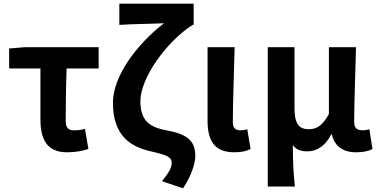

<svg xmlns="http://www.w3.org/2000/svg" viewBox="-20 -818 2068 1049"><path d="M346 14C391 14 431 7 463 -4L444 -114C420 -107 403 -106 383 -106C356 -106 339 -118 339 -157C339 -237 340 -339 344 -444H519V-560H112L30 -553V-444H201V-164C201 -55 238 14 346 14Z M865 172 980 211C1028 139 1047 71 1047 34C1047 -50 1002 -85 890 -106C793 -123 747 -163 747 -265C747 -391 887 -588 1032 -682H1038V-798H632V-682C701 -687 825 -688 876 -691C723 -573 597 -399 597 -257C597 -72 698 -15 805 9C896 30 918 40 918 73C918 102 900 127 865 172Z M1259 14C1303 14 1326 7 1349 -4L1331 -112C1319 -108 1308 -106 1297 -106C1266 -106 1252 -117 1252 -152C1252 -256 1259 -424 1262 -560H1114V-159C1114 -55 1148 14 1259 14Z M1589 -560H1443V201H1591C1583 120 1580 66 1580 -25C1601 3 1629 9 1660 9C1713 9 1759 -23 1790 -84H1793C1808 -19 1853 14 1926 14C1969 14 1994 7 2015 -4L1998 -112C1986 -108 1974 -106 1963 -106C1932 -106 1915 -117 1915 -152C1915 -256 1922 -424 1925 -560H1777V-195C1742 -131 1710 -112 1667 -112C1611 -112 1589 -145 1589 -229Z"/></svg>

Font: Spoqa Han Sans Neo Bold
Style: Bold
Weight: 700
Designer: [Spoqa Han Sans Neo] Dong-huui Kim  Younghwa Kang  Yujin Lee  [Noto Sans] Ryoko NISHIZUKA  (kana & ideographs); Paul D. 
Foundry: Spoqa (http://www.spoqa-han-sans.com)
Version: Version 1.100;hotconv 1.0.109;makeotfexe 2.5.65596